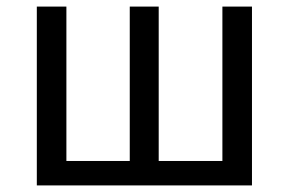

<svg xmlns="http://www.w3.org/2000/svg" viewBox="-20 -563 877 583"><path d="M91.8 0V-543H181.6V-74.2H374V-543H461.9V-74.2H655.3V-543H745.1V0Z"/></svg>

Font: Nasu
Style: Regular
Weight: 400
Designer: Ryoko NISHIZUKA (kana &amp; ideographs); Paul D. Hunt (Latin, Greek &amp; Cyrillic); Wenlong ZHANG (bopomofo); Sandoll C
Version: Version 2014.1215